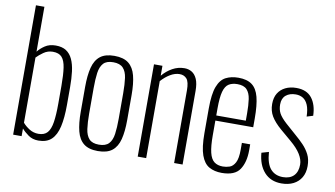

<svg xmlns="http://www.w3.org/2000/svg" viewBox="-80 -992 2066 1184"><g transform="rotate(10 953.0 -400.5)"><path d="M216 9Q179 9 152.5 -10Q126 -29 110 -48V0H57V-810H110V-529Q126 -550 153.5 -568.5Q181 -587 221 -587Q261 -587 286.5 -570.5Q312 -554 326.5 -522.5Q341 -491 346.5 -447Q352 -403 352 -349V-238Q352 -157 339.5 -102Q327 -47 297.5 -19Q268 9 216 9ZM209 -32Q246 -32 265 -53.5Q284 -75 291 -120.5Q298 -166 298 -236V-349Q298 -418 291.5 -461.5Q285 -505 266.5 -525.5Q248 -546 210 -546Q178 -546 152 -527.5Q126 -509 110 -492V-84Q127 -64 152.5 -48Q178 -32 209 -32Z M588 9Q531 9 499.5 -16Q468 -41 455.5 -90Q443 -139 443 -211V-367Q443 -439 455.5 -488Q468 -537 499.5 -562Q531 -587 588 -587Q646 -587 677.5 -562Q709 -537 721.5 -488.5Q734 -440 734 -367V-211Q734 -139 721.5 -90Q709 -41 677.5 -16Q646 9 588 9ZM588 -31Q630 -31 650 -52.5Q670 -74 675.5 -114Q681 -154 681 -209V-369Q681 -425 675.5 -464.5Q670 -504 650 -525.5Q630 -547 588 -547Q546 -547 526.5 -525.5Q507 -504 501.5 -464.5Q496 -425 496 -369V-209Q496 -154 501.5 -114Q507 -74 526.5 -52.5Q546 -31 588 -31Z M837 0V-578H890V-516Q917 -548 952 -567.5Q987 -587 1027 -587Q1053 -587 1073.5 -574.5Q1094 -562 1106 -534.5Q1118 -507 1118 -461V0H1065V-455Q1065 -508 1048.5 -527Q1032 -546 1004 -546Q975 -546 945.5 -528.5Q916 -511 890 -482V0Z M1364 9Q1318 9 1285 -9.5Q1252 -28 1234.5 -76.5Q1217 -125 1217 -214V-368Q1217 -459 1235 -506Q1253 -553 1286.5 -570Q1320 -587 1365 -587Q1419 -587 1450 -564Q1481 -541 1494 -490.5Q1507 -440 1507 -357V-302H1270V-210Q1270 -141 1279.5 -102Q1289 -63 1310 -47Q1331 -31 1364 -31Q1385 -31 1406 -38Q1427 -45 1441 -71Q1455 -97 1455 -152V-195H1507V-157Q1507 -83 1476.5 -37Q1446 9 1364 9ZM1270 -334H1455V-379Q1455 -431 1449.5 -468.5Q1444 -506 1425 -526.5Q1406 -547 1365 -547Q1333 -547 1311.5 -533.5Q1290 -520 1280 -483.5Q1270 -447 1270 -378Z M1738 9Q1670 9 1630 -35.5Q1590 -80 1584 -156L1629 -169Q1634 -96 1662.5 -63.5Q1691 -31 1740 -31Q1784 -31 1808 -55.5Q1832 -80 1832 -125Q1832 -156 1811.5 -189.5Q1791 -223 1747 -260L1680 -317Q1637 -354 1617 -387.5Q1597 -421 1597 -464Q1597 -504 1613.5 -531Q1630 -558 1659.5 -572.5Q1689 -587 1728 -587Q1793 -587 1825 -546Q1857 -505 1859 -436L1820 -424Q1819 -469 1807.5 -496Q1796 -523 1776.5 -535Q1757 -547 1731 -547Q1693 -547 1669.5 -527.5Q1646 -508 1646 -470Q1646 -438 1658.5 -414.5Q1671 -391 1705 -360L1774 -299Q1800 -277 1824 -252Q1848 -227 1863.5 -196.5Q1879 -166 1879 -124Q1879 -82 1861.5 -52.5Q1844 -23 1812.5 -7Q1781 9 1738 9Z"/></g></svg>

Font: Oswald ExtraLight
Style: Regular
Weight: 250
Designer: Vernon Adams
Foundry: Vernon Adams
Version: Version 4.100; ttfautohint (v1.8.1.43-b0c9)